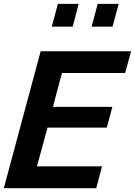

<svg xmlns="http://www.w3.org/2000/svg" viewBox="-20 -992 711 1012"><path d="M605.5 -971.7H495.1L462.9 -851.6H573.2ZM394.5 -971.7H285.2L252.9 -851.6H363.3ZM670.9 -721.7H194.3L0 0H487.3L517.6 -115.2H174.8L230.5 -319.3H543L572.3 -428.7H258.8L306.6 -607.4H639.6Z"/></svg>

Font: FreeUniversal
Style: BoldItalic
Weight: 700
Italic angle: -11°
Version: Version 1.001